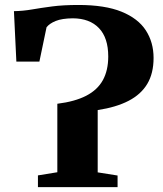

<svg xmlns="http://www.w3.org/2000/svg" viewBox="-20 -772 674 792"><path d="M136.5 0V-48.5L216.5 -61.5V-344Q289 -353 335.5 -377Q382 -401 404.2 -441.2Q426.5 -481.5 426.5 -539Q426.5 -616 388.2 -656Q350 -696 280.5 -696.5Q235.5 -696 209.8 -685.5Q184 -675 172 -659.5L142.5 -518H47.5L37.5 -726Q74.5 -726.5 112 -733Q149.5 -739.5 195.2 -745.5Q241 -751.5 303.5 -751.5Q413 -751.5 481.2 -723.8Q549.5 -696 581.5 -646.8Q613.5 -597.5 613.5 -533Q613.5 -469.5 587.5 -426Q561.5 -382.5 510.2 -356Q459 -329.5 383 -318V-61L465 -48V0Z"/></svg>

Font: Merriweather 60pt ExtraBold
Style: Regular
Weight: 800
Version: Version 2.100